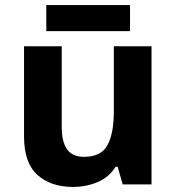

<svg xmlns="http://www.w3.org/2000/svg" viewBox="-20 -729 697 759"><path d="M579 -546V0H465L445 -70H437Q411 -28 365.5 -9Q320 10 269 10Q181 10 128 -37.5Q75 -85 75 -190V-546H224V-227Q224 -169 245 -139Q266 -109 312 -109Q380 -109 405 -155.5Q430 -202 430 -289V-546ZM494 -709V-606H163V-709Z"/></svg>

Font: Noto Sans Myanmar
Style: Bold
Weight: 700
Designer: Monotype Design Team
Foundry: Monotype Imaging Inc.
Version: Version 2.107; ttfautohint (v1.8.4.7-5d5b)